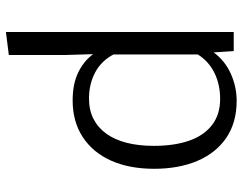

<svg xmlns="http://www.w3.org/2000/svg" viewBox="-104 -698 811 642"><g transform="rotate(-90 301.0 -376.5)"><path d="M285.2 9.8Q212.4 9.8 161.6 -24.9Q110.8 -59.6 84.5 -121.6Q58.1 -183.6 58.1 -266.1Q58.1 -349.1 85.4 -410.2Q112.8 -471.2 164.3 -504.9Q215.8 -538.6 287.1 -538.6Q342.3 -538.6 380.6 -519.8Q418.9 -501 441.4 -470.2L438.5 -567.4V-752L515.6 -761.7V0H451.7L447.3 -66.9Q419.4 -29.3 376 -9.8Q332.5 9.8 285.2 9.8ZM291.5 -45.4Q340.3 -45.4 379.2 -64.7Q418 -84 440.4 -120.1V-401.9Q418.9 -442.9 380.1 -463.4Q341.3 -483.9 293.5 -483.9Q254.4 -483.9 225.1 -469Q195.8 -454.1 175.5 -426Q155.3 -397.9 145 -357.9Q134.8 -317.9 134.8 -267.1Q134.8 -198.2 152.3 -148.4Q169.9 -98.6 205.1 -72Q240.2 -45.4 291.5 -45.4Z"/></g></svg>

Font: Comme Light
Style: Regular
Weight: 300
Version: Version 1.000;gftools[0.9.27]